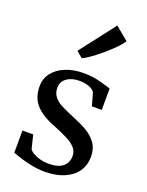

<svg xmlns="http://www.w3.org/2000/svg" viewBox="-161 -942 793 1033"><g transform="rotate(20 236.0 -425.5)"><path d="M120.5 -79.5Q126.5 -69 143.2 -59Q160 -49 183.2 -42.8Q206.5 -36.5 230.5 -36.5Q286.5 -36.5 313.5 -58.5Q340.5 -80.5 340.5 -119Q340.5 -145.5 323.8 -165Q307 -184.5 277 -200.2Q247 -216 191.5 -238.5Q116.5 -267 80.8 -307.8Q45 -348.5 45 -412.5Q45 -456.5 71 -489.8Q97 -523 142 -541.2Q187 -559.5 243 -559.5Q287 -559.5 318.2 -552.8Q349.5 -546 385 -535L403.5 -529L403 -406.5H346.5L326 -479.5Q319 -493.5 294.8 -503Q270.5 -512.5 239.5 -513Q194 -513 165.8 -492.8Q137.5 -472.5 137.5 -437.5Q137.5 -409 152 -389.2Q166.5 -369.5 188.5 -357Q210.5 -344.5 249 -328Q261.5 -323 264.5 -321.5Q319.5 -299 354.2 -279Q389 -259 412 -227.5Q435 -196 435 -150Q435 -101.5 410 -65.2Q385 -29 338 -9Q291 11 226.5 11Q146.5 11 39.5 -29.5L40 -156.5H101.5ZM206 -631.5 171.5 -661 326.5 -862 402 -799.5Q387.5 -776 351 -740.8Q314.5 -705.5 273.8 -674.5Q233 -643.5 207.5 -631.5Z"/></g></svg>

Font: Merriweather 12pt
Style: Regular
Weight: 400
Designer: Eben Sorkin
Foundry: Eben Sorkin
Version: Version 2.100